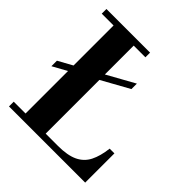

<svg xmlns="http://www.w3.org/2000/svg" viewBox="-199 -898 1045 1045"><g transform="rotate(45 324.0 -375.0)"><path d="M37 -360.5 119.5 -406V-714H28.5V-750H364.5V-714H274.5V-492L433 -580V-538L274.5 -450V-36.5H369Q442 -36.5 485.2 -57Q528.5 -77.5 549.8 -119.5Q571 -161.5 578.5 -225H615V0H28.5V-36.5H119.5V-363.5L37 -318Z"/></g></svg>

Font: Bodoni* 06pt
Style: Bold
Weight: 700
Version: Version 2.3